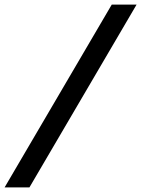

<svg xmlns="http://www.w3.org/2000/svg" viewBox="-73 -745 614 835"><path d="M521 -725 55 70H-53L413 -725Z"/></svg>

Font: Elaine Sans Medium
Style: Italic
Weight: 500
Italic angle: -13°
Designer: Wei Huang
Foundry: Wei Huang
Version: Version 2.001;December 24, 2019;FontCreator 12.0.0.2547 64-b